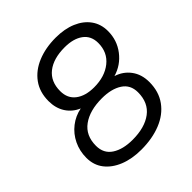

<svg xmlns="http://www.w3.org/2000/svg" viewBox="-196 -848 991 991"><g transform="rotate(-45 300.0 -352.0)"><path d="M270 9Q202 9 150 -12Q98 -33 68.5 -71Q39 -109 39 -162Q39 -212 59.5 -254.5Q80 -297 116.5 -325.5Q153 -354 199 -363Q156 -381 132 -418.5Q108 -456 108 -507Q108 -573 141.5 -619Q175 -665 233.5 -689Q292 -713 366 -713Q430 -713 478.5 -692.5Q527 -672 554 -634.5Q581 -597 581 -546Q581 -479 541.5 -427.5Q502 -376 440 -358Q488 -343 517 -304Q546 -265 546 -209Q546 -139 510.5 -90Q475 -41 412.5 -16Q350 9 270 9ZM325 -391Q403 -391 452.5 -430.5Q502 -470 502 -538Q502 -590 464.5 -617.5Q427 -645 363 -645Q281 -645 234 -608Q187 -571 187 -501Q187 -448 224.5 -419.5Q262 -391 325 -391ZM274 -59Q363 -59 415 -98Q467 -137 467 -213Q467 -268 424.5 -295.5Q382 -323 313 -323Q224 -323 171 -284.5Q118 -246 118 -171Q118 -115 161 -87Q204 -59 274 -59Z"/></g></svg>

Font: Nunito
Style: Italic
Weight: 400
Italic angle: -9°
Designer: Vernon Adams
Foundry: Vernon Adams
Version: Version 3.601; ttfautohint (v1.8.2.53-6de2)